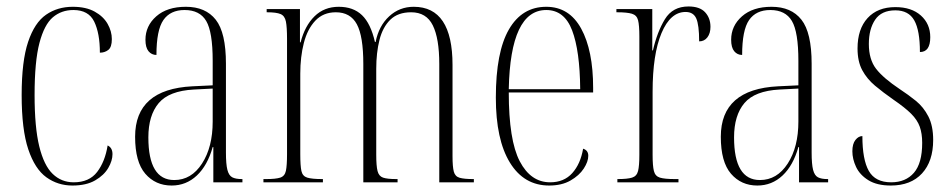

<svg xmlns="http://www.w3.org/2000/svg" viewBox="-20 -564 2945 594"><path d="M204 10Q159 10 123.5 -15.5Q88 -41 67.5 -102Q47 -163 47 -270Q47 -375 67 -434.5Q87 -494 122.5 -518.5Q158 -543 205 -543Q246 -543 273 -528Q300 -513 313 -490Q326 -467 326 -443Q326 -418 315 -409.5Q304 -401 289 -401Q289 -461 271.5 -497Q254 -533 207 -533Q170 -533 143.5 -510.5Q117 -488 102 -431Q87 -374 87 -270Q87 -170 101.5 -111Q116 -52 143 -26Q170 0 208 0Q256 0 280.5 -32Q305 -64 313 -114Q328 -107 328 -87Q328 -67 315 -44.5Q302 -22 274.5 -6Q247 10 204 10Z M511 10Q461 10 429.5 -26.5Q398 -63 398 -141Q398 -288 575 -297L638 -300V-376Q638 -465 618 -499Q598 -533 551 -533Q507 -533 485.5 -502Q464 -471 464 -394Q449 -394 439.5 -405.5Q430 -417 430 -441Q430 -484 463.5 -513.5Q497 -543 555 -543Q616 -543 647.5 -503Q679 -463 679 -367V-92Q679 -56 683.5 -38.5Q688 -21 698.5 -15.5Q709 -10 728 -10H730V0H640V-109H638Q622 -52 589 -21Q556 10 511 10ZM519 -7Q572 -7 605 -58Q638 -109 638 -188V-290L580 -287Q503 -283 471 -245Q439 -207 439 -139Q439 -7 519 -7Z M795 0V-10H803Q833 -10 847 -14.5Q861 -19 864.5 -35.5Q868 -52 868 -87V-444Q868 -480 864.5 -497.5Q861 -515 848 -520.5Q835 -526 807 -526H805V-536H908V-433H910Q923 -484 953 -513.5Q983 -543 1028 -543Q1073 -543 1100 -517Q1127 -491 1140 -434H1142Q1152 -484 1184 -513.5Q1216 -543 1260 -543Q1380 -543 1380 -363V-81Q1380 -48 1384 -33Q1388 -18 1402 -14Q1416 -10 1444 -10H1446V0H1339V-366Q1339 -445 1319 -485.5Q1299 -526 1252 -526Q1211 -526 1187.5 -503Q1164 -480 1154 -440.5Q1144 -401 1144 -351V-85Q1144 -51 1148 -35Q1152 -19 1165 -14.5Q1178 -10 1206 -10H1210V0H1104V-366Q1104 -452 1084 -489Q1064 -526 1019 -526Q980 -526 955.5 -500Q931 -474 920 -431Q909 -388 909 -336V-87Q909 -51 912.5 -35Q916 -19 930.5 -14.5Q945 -10 977 -10H979V0Z M1679 10Q1601 10 1557.5 -61Q1514 -132 1514 -262Q1514 -403 1554.5 -473Q1595 -543 1670 -543Q1741 -543 1778 -475.5Q1815 -408 1815 -292V-278H1554Q1554 -130 1588 -65Q1622 0 1682 0Q1725 0 1750.5 -28.5Q1776 -57 1784 -104Q1800 -99 1800 -82Q1800 -64 1786 -42.5Q1772 -21 1745 -5.5Q1718 10 1679 10ZM1775 -288Q1774 -407 1750 -470Q1726 -533 1670 -533Q1559 -533 1554 -288Z M1890 0V-10H1891Q1921 -10 1935.5 -14.5Q1950 -19 1954 -35Q1958 -51 1958 -85V-451Q1958 -486 1954 -501.5Q1950 -517 1935 -521.5Q1920 -526 1890 -526H1887V-536H1998V-408H2000Q2013 -465 2037 -504.5Q2061 -544 2110 -544Q2145 -544 2161.5 -526Q2178 -508 2178 -481Q2178 -461 2168.5 -448.5Q2159 -436 2143 -436Q2143 -487 2134 -507Q2125 -527 2101 -527Q2054 -527 2026.5 -461.5Q1999 -396 1999 -280V-85Q1999 -51 2003 -35Q2007 -19 2021.5 -14.5Q2036 -10 2068 -10H2079V0Z M2323 10Q2273 10 2241.5 -26.5Q2210 -63 2210 -141Q2210 -288 2387 -297L2450 -300V-376Q2450 -465 2430 -499Q2410 -533 2363 -533Q2319 -533 2297.5 -502Q2276 -471 2276 -394Q2261 -394 2251.5 -405.5Q2242 -417 2242 -441Q2242 -484 2275.5 -513.5Q2309 -543 2367 -543Q2428 -543 2459.5 -503Q2491 -463 2491 -367V-92Q2491 -56 2495.5 -38.5Q2500 -21 2510.5 -15.5Q2521 -10 2540 -10H2542V0H2452V-109H2450Q2434 -52 2401 -21Q2368 10 2323 10ZM2331 -7Q2384 -7 2417 -58Q2450 -109 2450 -188V-290L2392 -287Q2315 -283 2283 -245Q2251 -207 2251 -139Q2251 -7 2331 -7Z M2736 10Q2693 10 2666.5 -6.5Q2640 -23 2628.5 -47.5Q2617 -72 2617 -96Q2617 -119 2626.5 -131Q2636 -143 2648 -143Q2648 -70 2668 -35Q2688 0 2737 0Q2782 0 2807.5 -29.5Q2833 -59 2833 -122Q2833 -151 2825.5 -172Q2818 -193 2799 -212Q2780 -231 2745 -255Q2712 -278 2687 -299Q2662 -320 2647.5 -347Q2633 -374 2633 -414Q2633 -474 2664 -508Q2695 -542 2750 -542Q2800 -542 2829 -516Q2858 -490 2858 -449Q2858 -403 2826 -403Q2826 -470 2808.5 -501Q2791 -532 2750 -532Q2707 -532 2687.5 -503Q2668 -474 2668 -428Q2668 -380 2690.5 -351Q2713 -322 2764 -288Q2790 -271 2813.5 -252Q2837 -233 2852 -204Q2867 -175 2867 -131Q2867 -65 2832.5 -27.5Q2798 10 2736 10Z"/></svg>

Font: Noto Serif Display ExtraCondensed ExtraLight
Style: Regular
Weight: 200
Width: 2
Designer: Monotype Design Team
Foundry: Monotype Imaging Inc.
Version: Version 2.009